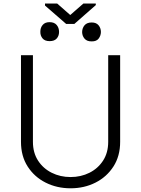

<svg xmlns="http://www.w3.org/2000/svg" viewBox="-20 -1034 784 1067"><path d="M581.3 -727.3H647.7V-245.7Q647.7 -166.5 610.4 -108.7Q573.2 -50.8 510.7 -19.2Q448.2 12.4 372.2 12.4Q296.2 12.4 233.5 -19.2Q170.8 -50.8 133.7 -108.7Q96.6 -166.5 96.6 -245.7V-727.3H163V-245.7Q163 -185.4 191.4 -141.5Q219.8 -97.7 267.4 -73.9Q315 -50.1 372.2 -50.1Q429.7 -50.1 477.1 -73.9Q524.5 -97.7 552.9 -141.5Q581.3 -185.4 581.3 -245.7ZM297.9 -1014.2 370.4 -950.6 443.2 -1014.2H512.4V-1005.7L393.1 -900.9H347.7L230.1 -1003.2V-1014.2ZM204.2 -856.9Q203.8 -879.6 217 -895.2Q230.1 -910.9 255.3 -910.9Q281.6 -910.9 294.9 -895.2Q308.2 -879.6 308.2 -856.5Q308.2 -834.9 295.3 -820.1Q282.3 -805.4 256 -805.4Q228.7 -805.4 216.3 -820.8Q203.8 -836.3 204.2 -856.9ZM436.4 -855.8Q436.8 -878.2 449.9 -893.6Q463.1 -909.1 489.7 -909.1Q514.9 -909.1 527.7 -893.6Q540.5 -878.2 540.8 -856.5Q540.5 -835.9 528.4 -819.8Q516.3 -803.6 489.7 -804Q463.1 -803.6 449.9 -819.1Q436.8 -834.5 436.4 -855.8Z"/></svg>

Font: Inter UI Light
Style: Regular
Weight: 300
Designer: Rasmus Andersson
Foundry: rsms
Version: 3.2;8d6f07862